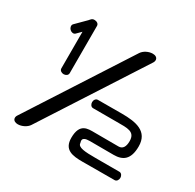

<svg xmlns="http://www.w3.org/2000/svg" viewBox="-139 -778 954 937"><g transform="rotate(30 337.5 -309.5)"><path d="M490.9 -587.3C498.1 -599 497.1 -611.9 486.2 -618.6C481.3 -621.6 475.1 -623 467.7 -623C445.2 -623 420.4 -610.5 408.4 -592.8C408.1 -592.4 45.6 -30.8 45.6 -30.7C38.1 -19.2 39.3 -6.1 50.2 0.5C55.1 3.5 61.3 5 68.7 5C91.4 5 117.2 -8.5 128.1 -25.3ZM614.4 4.6C625.8 4.6 633.4 -6.8 633.4 -18.9C633.4 -31 625.8 -42.4 614.4 -42.4C614.4 -42.4 535.2 -42.4 479.4 -42.4C420.9 -42.4 379.3 -44.6 379.3 -68.7C379.3 -73 362.8 -100.1 413.9 -100.1C413.9 -100.1 468.1 -99.7 548.9 -99.7C598.8 -99.7 634.2 -121.1 634.2 -196.4C634.2 -281.2 563.3 -294.2 482.9 -294.2C402.1 -294.2 347.9 -293.8 347.9 -293.8C336.5 -293.8 328.9 -282.4 328.9 -270.3C328.9 -258.2 336.5 -246.8 347.9 -246.8C347.9 -246.8 427.1 -246.8 482.9 -246.8C540.4 -246.8 583 -250.6 583 -196.4C583 -165.3 572.1 -147.1 548.9 -147.1C548.9 -147.1 494.7 -147.5 413.9 -147.5C377.6 -147.5 328.1 -152.2 328.1 -68.7C328.1 -1.2 376.4 5.4 435.3 5.3C449.3 5.3 464.1 5 479.4 5C560.2 5 614.4 4.6 614.4 4.6ZM140.4 -623.5C125 -624.7 118.9 -613 114.3 -608.2C114 -607.8 59.1 -552.9 59 -552.9C51.1 -544.9 53.7 -531.4 62.2 -522.8C70.8 -514.3 84.3 -511.6 92.3 -519.6L116.7 -544C116.7 -463.8 116.7 -337.5 116.7 -337.5C116.7 -326.2 128.1 -318.5 140.2 -318.5C152.3 -318.5 163.8 -326.1 163.8 -337.5V-604.6C163.4 -615.9 152.6 -623.5 140.4 -623.5Z"/></g></svg>

Font: Hi.
Style: Bold
Weight: 400
Designer: Mew Too, Robert Jablonski
Foundry: Cannot Into Space Fonts
Version: Version 1.996